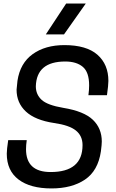

<svg xmlns="http://www.w3.org/2000/svg" viewBox="-20 -1045 651 1077"><path d="M461 -852ZM339 -852H237L351 -1025H461ZM269 12Q150 12 84 -38Q18 -88 18 -183Q18 -206 26 -259H130Q126 -231 126 -208Q126 -80 264 -80Q443 -80 443 -231Q443 -283 405.5 -313Q368 -343 283 -355Q177 -371 125 -419.5Q73 -468 73 -542L78 -592Q93 -691 163.5 -741.5Q234 -792 341 -792Q465 -792 526.5 -738Q588 -684 588 -591Q588 -568 580 -511H476Q480 -541 480 -566Q480 -640 444.5 -670Q409 -700 346 -700Q185 -700 181 -561Q181 -515 213.5 -485Q246 -455 335 -440Q451 -421 501 -373Q551 -325 551 -251Q551 -235 546 -196Q530 -87 456.5 -37.5Q383 12 269 12Z"/></svg>

Font: Tanohe Sans Medium
Style: Italic
Weight: 500
Designer: Village Type and Design LLC & Cristiano Sobral
Foundry: Cooper Hewitt Smithsonian Design Museum
Version: Version 1.00;September 29, 2021;FontCreator 13.0.0.2655 64-b